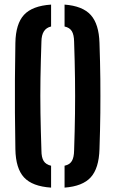

<svg xmlns="http://www.w3.org/2000/svg" viewBox="-20 -828 514 855"><path d="M207.5 7.5Q124 2 87 -38Q50 -78 48.5 -163.5Q47 -251 46.5 -326.2Q46 -401.5 46.5 -476.2Q47 -551 48.5 -637Q50 -722 87 -762Q124 -802 207.5 -807.5V-710Q165 -700.5 164.5 -642.5Q161.5 -555.5 160.2 -478.8Q159 -402 160.2 -324.5Q161.5 -247 164.5 -158Q164.5 -127 174.5 -111Q184.5 -95 207.5 -90ZM267.5 7.5V-90Q290.5 -95 300 -111Q309.5 -127 310 -158Q313 -246 314 -323Q315 -400 314 -477.2Q313 -554.5 310 -642.5Q309.5 -673 300 -689Q290.5 -705 267.5 -710V-807.5Q348 -801.5 384.2 -761.2Q420.5 -721 423 -637Q426 -550.5 426.8 -475.8Q427.5 -401 426.8 -326Q426 -251 423 -163.5Q420.5 -78.5 384.2 -38.5Q348 1.5 267.5 7.5Z"/></svg>

Font: Big Shoulders Stencil Text
Style: Bold
Weight: 700
Designer: Patric King
Foundry: XO Type Co
Version: Version 1.000